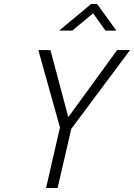

<svg xmlns="http://www.w3.org/2000/svg" viewBox="-20 -947 675 967"><path d="M439 -927H469L566 -793H511L449 -880L344 -793H278ZM282 -305 173 -695H234L324 -357L570 -695H635L339 -298L270 0H212Z"/></svg>

Font: Cairo Light
Style: Italic
Weight: 300
Italic angle: -13°
Designer: Mohamed Gaber, Accademia di Belle Arti di Urbino and others
Foundry: Kief Type Foundry, Accademia di Belle Arti di Urbino and others
Version: Version 3.011